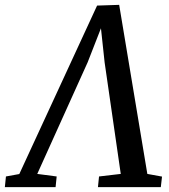

<svg xmlns="http://www.w3.org/2000/svg" viewBox="-67 -771 695 791"><path d="M424 -751 540 -54.5 600.5 -43.5 595.5 0H336.5L341 -44L430.5 -54.5L364 -514L344 -700L365.5 -697L294 -514L86.5 -54.5L166.5 -44L162 0H-47L-42.5 -44L12.5 -54L333 -748Z"/></svg>

Font: Merriweather Light 18pt
Style: Italic
Weight: 400
Italic angle: -7.8°
Version: Version 2.101